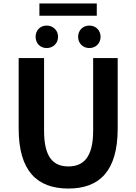

<svg xmlns="http://www.w3.org/2000/svg" viewBox="-20 -1077 788 1111"><path d="M376 14C556 14 661 -88 661 -333V-741H519V-320C519 -166 462 -114 376 -114C289 -114 235 -166 235 -320V-741H88V-333C88 -88 194 14 376 14ZM250 -799C288 -799 316 -827 316 -864C316 -901 288 -929 250 -929C212 -929 186 -901 186 -864C186 -827 212 -799 250 -799ZM208 -986H540V-1057H208ZM497 -799C535 -799 562 -827 562 -864C562 -901 535 -929 497 -929C459 -929 432 -901 432 -864C432 -827 459 -799 497 -799Z"/></svg>

Font: Source Han Sans KR
Style: Bold
Weight: 700
Designer: Ryoko NISHIZUKA 西塚涼子 (kana, bopomofo & ideographs); Paul D. Hunt (Latin, Greek & Cyrillic); Sandoll Communications 산돌커뮤니
Foundry: Adobe
Version: Version 2.004;hotconv 1.0.118;makeotfexe 2.5.65603